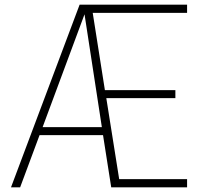

<svg xmlns="http://www.w3.org/2000/svg" viewBox="-20 -800 866 820"><path d="M779 0H455L420 -223H149L66 0H27L320 -780H779V-745H376L428 -415H729V-381H434L489 -35H779ZM415 -257 341 -739 162 -257Z"/></svg>

Font: Tanohe Sans ExtraLight
Style: Regular
Weight: 250
Designer: Village Type and Design LLC & Cristiano Sobral
Foundry: Cooper Hewitt Smithsonian Design Museum
Version: Version 1.00;September 29, 2021;FontCreator 13.0.0.2655 64-b